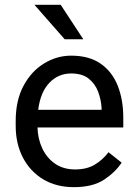

<svg xmlns="http://www.w3.org/2000/svg" viewBox="-20 -770 570 800"><path d="M288.1 9.8Q214.4 9.8 159.9 -22.9Q105.5 -55.7 75.4 -113.5Q45.4 -171.4 45.4 -245.6V-266.1Q45.4 -352.5 78.4 -413.3Q111.3 -474.1 164.3 -506.1Q217.3 -538.1 276.4 -538.1Q352.1 -538.1 400.1 -504.2Q448.2 -470.2 470.9 -411.9Q493.7 -353.5 493.7 -279.3V-238.8H136.2Q137.7 -190.4 156.7 -150.6Q175.8 -110.8 210.2 -87.4Q244.6 -64 293 -64Q340.8 -64 374 -83.5Q407.2 -103 432.1 -135.7L486.8 -92.3Q461.4 -53.2 414.1 -21.7Q366.7 9.8 288.1 9.8ZM276.4 -463.9Q222.7 -463.9 185.5 -424.8Q148.4 -385.7 139.2 -312.5H403.3V-319.3Q401.4 -354.5 388.9 -387.7Q376.5 -420.9 349.6 -442.4Q322.8 -463.9 276.4 -463.9ZM232.9 -750 327.1 -606.4H249.5L123.5 -750Z"/></svg>

Font: Vazirmatn RD FD
Style: Regular
Weight: 400
Designer: Saber Rastikerdar
Foundry: Saber Rastikerdar
Version: Version 33.003